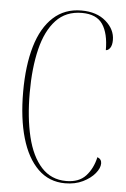

<svg xmlns="http://www.w3.org/2000/svg" viewBox="-53 -763 533 812"><g transform="rotate(5 213.5 -357.0)"><path d="M254 10Q186 10 139 -36Q92 -82 68 -165Q44 -248 44 -360Q44 -472 68 -553.5Q92 -635 140.5 -679.5Q189 -724 260 -724Q325 -724 364 -690Q403 -656 403 -611Q403 -589 395 -577.5Q387 -566 377 -566Q377 -637 351 -675.5Q325 -714 263 -714Q195 -714 153 -669Q111 -624 91.5 -544Q72 -464 72 -359Q72 -253 91.5 -172Q111 -91 152.5 -45.5Q194 0 258 0Q312 0 341 -31.5Q370 -63 381 -112Q399 -105 399 -87Q399 -67 380.5 -44.5Q362 -22 329.5 -6Q297 10 254 10Z"/></g></svg>

Font: Noto Serif Display ExtraCondensed Thin
Style: Regular
Weight: 100
Width: 2
Designer: Monotype Design Team
Foundry: Monotype Imaging Inc.
Version: Version 2.009